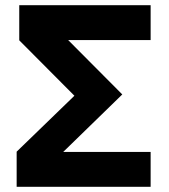

<svg xmlns="http://www.w3.org/2000/svg" viewBox="-20 -718 651 738"><path d="M44 0V-135L266 -350L54 -563V-698H559V-564H242L450 -355L223 -134H559V0Z"/></svg>

Font: Aneliza ExtraBold
Style: Regular
Weight: 800
Designer: Mike Abbink, Paul van der Laan, Pieter van Rosmalen
Foundry: Bold Monday
Version: Version 3.001;September 8, 2019;FontCreator 11.5.0.2425 64-b